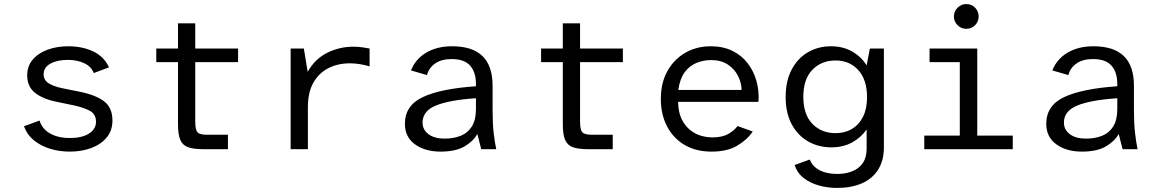

<svg xmlns="http://www.w3.org/2000/svg" viewBox="-20 -735 5728 946"><path d="M323 12Q274 12 228.5 -1.5Q183 -15 148.5 -42.5Q114 -70 98 -113L175 -141Q187 -100 226.5 -77.5Q266 -55 324 -55Q384 -55 418.5 -77Q453 -99 453 -135Q453 -172 423.5 -188.5Q394 -205 343 -216L261 -233Q194 -246 154 -276.5Q114 -307 114 -364Q114 -409 141 -441Q168 -473 214 -490Q260 -507 316 -507Q387 -507 440.5 -481Q494 -455 517 -403L442 -375Q430 -407 395 -423.5Q360 -440 314 -440Q262 -440 228.5 -421.5Q195 -403 195 -369Q195 -341 218.5 -325.5Q242 -310 284 -301L368 -284Q450 -268 492 -236.5Q534 -205 534 -141Q534 -92 506 -58Q478 -24 430.5 -6Q383 12 323 12Z M981 0Q934 0 907 -9.5Q880 -19 868.5 -45.5Q857 -72 857 -124V-429H750V-496H857V-620H942V-496H1153V-429H942V-136Q942 -95 953.5 -83Q965 -71 1000 -71H1103V0Z M1412 0V-496H1477L1496 -381Q1531 -444 1591.5 -474.5Q1652 -505 1722 -505Q1742 -505 1764 -502Q1786 -499 1801 -496V-408Q1778 -415 1753 -419Q1728 -423 1704 -423Q1644 -423 1597.5 -399Q1551 -375 1524 -327.5Q1497 -280 1497 -207V0Z M2151 12Q2074 12 2024.5 -24Q1975 -60 1975 -125Q1975 -215 2063 -256.5Q2151 -298 2325 -310V-321Q2325 -379 2296.5 -411.5Q2268 -444 2205 -444Q2154 -444 2123 -421.5Q2092 -399 2084 -365L2005 -388Q2027 -444 2080 -475.5Q2133 -507 2207 -507Q2308 -507 2357.5 -458.5Q2407 -410 2407 -313V-191Q2407 -126 2412.5 -79Q2418 -32 2425 0H2351L2332 -75Q2312 -39 2268.5 -13.5Q2225 12 2151 12ZM2171 -52Q2215 -52 2250 -66Q2285 -80 2305 -112Q2325 -144 2325 -198V-251Q2193 -242 2127.5 -215Q2062 -188 2062 -131Q2062 -96 2091 -74Q2120 -52 2171 -52Z M2877 0Q2830 0 2803 -9.5Q2776 -19 2764.5 -45.5Q2753 -72 2753 -124V-429H2646V-496H2753V-620H2838V-496H3049V-429H2838V-136Q2838 -95 2849.5 -83Q2861 -71 2896 -71H2999V0Z M3486 12Q3408 12 3352 -21.5Q3296 -55 3266 -113.5Q3236 -172 3236 -247Q3236 -327 3268.5 -385Q3301 -443 3356.5 -475Q3412 -507 3482 -507Q3542 -507 3587.5 -485Q3633 -463 3663 -424.5Q3693 -386 3707 -336.5Q3721 -287 3717 -233H3321Q3322 -183 3338 -149.5Q3354 -116 3379 -95.5Q3404 -75 3433 -66.5Q3462 -58 3490 -58Q3537 -58 3566.5 -74Q3596 -90 3614 -114L3689 -87Q3660 -45 3611 -16.5Q3562 12 3486 12ZM3322 -292H3634Q3633 -328 3616 -361.5Q3599 -395 3566 -417Q3533 -439 3484 -439Q3446 -439 3411.5 -425Q3377 -411 3353.5 -379Q3330 -347 3322 -292Z M4104 191Q4060 191 4017 179.5Q3974 168 3941.5 143.5Q3909 119 3895 78L3970 51Q3982 84 4017 103Q4052 122 4106 122Q4146 122 4179 109Q4212 96 4231 68.5Q4250 41 4250 -3V-97Q4222 -57 4178 -33Q4134 -9 4076 -9Q4013 -9 3962 -38Q3911 -67 3881 -122.5Q3851 -178 3851 -256Q3851 -337 3881 -393Q3911 -449 3961.5 -478Q4012 -507 4074 -507Q4134 -507 4179 -481Q4224 -455 4250 -413L4266 -496H4335V-9Q4335 56 4306.5 101Q4278 146 4226 168.5Q4174 191 4104 191ZM4097 -79Q4143 -79 4178 -100Q4213 -121 4232.5 -160.5Q4252 -200 4252 -256Q4252 -342 4209 -389.5Q4166 -437 4097 -437Q4027 -437 3982.5 -391Q3938 -345 3938 -258Q3938 -171 3982.5 -125Q4027 -79 4097 -79Z M4534 0V-67H4709V-429H4560V-496H4795V-67H4970V0ZM4741 -593Q4716 -593 4698 -611Q4680 -629 4680 -654Q4680 -679 4698 -697Q4716 -715 4741 -715Q4767 -715 4784.5 -697Q4802 -679 4802 -654Q4802 -629 4784.5 -611Q4767 -593 4741 -593Z M5311 12Q5234 12 5184.5 -24Q5135 -60 5135 -125Q5135 -215 5223 -256.5Q5311 -298 5485 -310V-321Q5485 -379 5456.5 -411.5Q5428 -444 5365 -444Q5314 -444 5283 -421.5Q5252 -399 5244 -365L5165 -388Q5187 -444 5240 -475.5Q5293 -507 5367 -507Q5468 -507 5517.5 -458.5Q5567 -410 5567 -313V-191Q5567 -126 5572.5 -79Q5578 -32 5585 0H5511L5492 -75Q5472 -39 5428.5 -13.5Q5385 12 5311 12ZM5331 -52Q5375 -52 5410 -66Q5445 -80 5465 -112Q5485 -144 5485 -198V-251Q5353 -242 5287.5 -215Q5222 -188 5222 -131Q5222 -96 5251 -74Q5280 -52 5331 -52Z"/></svg>

Font: Atkinson Hyperlegible Mono ExtraLight
Style: Regular
Weight: 400
Monospace: yes
Version: Version 2.001